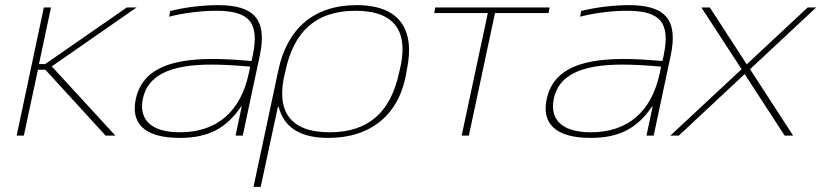

<svg xmlns="http://www.w3.org/2000/svg" viewBox="-20 -529 3204 749"><path d="M151 -500 45 0H73L128 -257H157L392 0H430L182 -270L513 -500H475L156 -279H132L179 -500Z M830 -509C776 -509 701 -501 644 -486L640 -464C702 -480 772 -487 823 -487C952 -487 993 -442 966 -313L961 -291C892 -297 846 -299 810 -299C624 -299 533 -248 510 -144C489 -49 542 9 681 9C792 9 863 -28 921 -114H923L899 0H927L993 -310C1024 -454 971 -509 830 -509ZM537 -142C555 -233 639 -277 805 -277C848 -277 903 -274 956 -269L951 -245C919 -92 825 -13 682 -13C560 -13 523 -70 537 -142Z M1565 -244 1567 -256C1600 -412 1541 -509 1371 -509C1202 -509 1100 -415 1066 -256L969 200H997L1064 -112H1067C1088 -31 1152 9 1261 9C1429 9 1538 -84 1565 -244ZM1092 -246 1094 -254C1125 -399 1206 -487 1367 -487C1527 -487 1575 -399 1539 -254L1537 -246C1504 -92 1418 -13 1266 -13C1108 -13 1055 -99 1092 -246Z M1781 0H1809L1911 -478H2120L2124 -500H1678L1674 -478H1883Z M2433 -509C2379 -509 2304 -501 2247 -486L2243 -464C2305 -480 2375 -487 2426 -487C2555 -487 2596 -442 2569 -313L2564 -291C2495 -297 2449 -299 2413 -299C2227 -299 2136 -248 2113 -144C2092 -49 2145 9 2284 9C2395 9 2466 -28 2524 -114H2526L2502 0H2530L2596 -310C2627 -454 2574 -509 2433 -509ZM2140 -142C2158 -233 2242 -277 2408 -277C2451 -277 2506 -274 2559 -269L2554 -245C2522 -92 2428 -13 2285 -13C2163 -13 2126 -70 2140 -142Z M2716 -500 2873 -259 2595 0H2628L2885 -240L3041 0H3074L2906 -259L3164 -500H3131L2893 -278L2749 -500Z"/></svg>

Font: LT Wave Thin
Style: Italic
Weight: 100
Designer: Daniel Lyons
Version: Version 2.5 (Glyphs App)